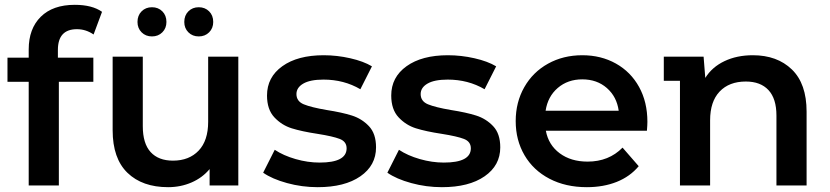

<svg xmlns="http://www.w3.org/2000/svg" viewBox="-20 -769 3442 796"><path d="M220 -562V-530H367V-430H224V0H99V-430H11V-530H99V-564Q99 -650 149 -699.5Q199 -749 290 -749Q362 -749 403 -720L368 -626Q336 -648 299 -648Q220 -648 220 -562Z M968 -534V0H849V-68Q819 -32 774 -12.5Q729 7 677 7Q570 7 508.5 -52.5Q447 -112 447 -229V-534H572V-246Q572 -174 604.5 -138.5Q637 -103 697 -103Q764 -103 803.5 -144.5Q843 -186 843 -264V-534ZM550 -678Q550 -705 567 -722Q584 -739 610 -739Q636 -739 653 -722Q670 -705 670 -678Q670 -652 653 -635Q636 -618 610 -618Q584 -618 567 -635Q550 -652 550 -678ZM744 -678Q744 -705 761 -722Q778 -739 804 -739Q830 -739 847 -722Q864 -705 864 -678Q864 -652 847 -635Q830 -618 804 -618Q778 -618 761 -635Q744 -652 744 -678Z M1071 -53 1119 -148Q1155 -124 1205.5 -109.5Q1256 -95 1305 -95Q1417 -95 1417 -154Q1417 -182 1388.5 -193Q1360 -204 1297 -214Q1231 -224 1189.5 -237Q1148 -250 1117.5 -282.5Q1087 -315 1087 -373Q1087 -449 1150.5 -494.5Q1214 -540 1322 -540Q1377 -540 1432 -527.5Q1487 -515 1522 -494L1474 -399Q1406 -439 1321 -439Q1266 -439 1237.5 -422.5Q1209 -406 1209 -379Q1209 -349 1239.5 -336.5Q1270 -324 1334 -313Q1398 -303 1439 -290Q1480 -277 1509.5 -246Q1539 -215 1539 -158Q1539 -83 1474 -38Q1409 7 1297 7Q1232 7 1170 -10Q1108 -27 1071 -53Z M1586 -53 1634 -148Q1670 -124 1720.5 -109.5Q1771 -95 1820 -95Q1932 -95 1932 -154Q1932 -182 1903.5 -193Q1875 -204 1812 -214Q1746 -224 1704.5 -237Q1663 -250 1632.5 -282.5Q1602 -315 1602 -373Q1602 -449 1665.5 -494.5Q1729 -540 1837 -540Q1892 -540 1947 -527.5Q2002 -515 2037 -494L1989 -399Q1921 -439 1836 -439Q1781 -439 1752.5 -422.5Q1724 -406 1724 -379Q1724 -349 1754.5 -336.5Q1785 -324 1849 -313Q1913 -303 1954 -290Q1995 -277 2024.5 -246Q2054 -215 2054 -158Q2054 -83 1989 -38Q1924 7 1812 7Q1747 7 1685 -10Q1623 -27 1586 -53Z M2662 -227H2243Q2254 -168 2300.5 -133.5Q2347 -99 2416 -99Q2504 -99 2561 -157L2628 -80Q2592 -37 2537 -15Q2482 7 2413 7Q2325 7 2258 -28Q2191 -63 2154.5 -125.5Q2118 -188 2118 -267Q2118 -345 2153.5 -407.5Q2189 -470 2252 -505Q2315 -540 2394 -540Q2472 -540 2533.5 -505.5Q2595 -471 2629.5 -408.5Q2664 -346 2664 -264Q2664 -251 2662 -227ZM2242 -310H2545Q2537 -368 2496 -404Q2455 -440 2394 -440Q2334 -440 2292.5 -404.5Q2251 -369 2242 -310Z M3324 -306V0H3199V-290Q3199 -360 3166 -395.5Q3133 -431 3072 -431Q3003 -431 2963.5 -389.5Q2924 -348 2924 -270V0H2799V-434H2732V-534H2897L2904 -446Q2932 -491 2983.5 -515.5Q3035 -540 3101 -540Q3202 -540 3263 -481Q3324 -422 3324 -306Z"/></svg>

Font: mBank SemiBold
Style: Regular
Weight: 600
Designer: Julieta Ulanovsky
Foundry: Julieta Ulanovsky
Version: Version 7.200